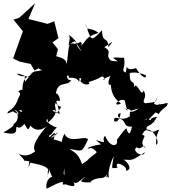

<svg xmlns="http://www.w3.org/2000/svg" viewBox="-39 -1095 1052 1182"><path d="M284 -413C319 -438 286 -351 338 -437C299 -446 302 -475 315 -476C353 -455 306 -553 304 -507C311 -608 380 -557 399 -603C349 -593 400 -693 325 -624C381 -639 320 -642 285 -666C355 -588 391 -656 384 -616C465 -624 446 -556 450 -612C428 -602 475 -631 456 -596C485 -557 524 -586 512 -578C495 -604 527 -576 629 -651C598 -625 643 -701 579 -699C567 -634 544 -662 609 -611C611 -604 561 -596 641 -628C599 -534 681 -590 642 -584C646 -515 665 -489 706 -457C646 -433 691 -494 729 -477C743 -396 765 -400 733 -426C799 -420 724 -401 814 -427C758 -383 760 -435 760 -378C689 -338 669 -396 704 -399C694 -328 649 -340 668 -370C754 -365 707 -310 773 -316C773 -316 760 -230 740 -305C720 -296 674 -219 680 -237C694 -195 641 -178 608 -259C577 -227 641 -205 551 -233C608 -185 579 -222 499 -183C527 -175 502 -191 533 -180C571 -148 562 -167 497 -108C532 -145 516 -114 466 -85C442 -158 407 -162 389 -178C470 -164 464 -153 503 -237C479 -265 388 -205 358 -272C323 -208 373 -217 291 -237C311 -301 292 -277 252 -234C267 -287 279 -236 199 -252C242 -211 232 -219 319 -282C269 -217 249 -265 276 -267C327 -348 325 -277 248 -348C244 -323 250 -398 257 -341C346 -416 276 -434 310 -468L329 -394ZM79 -413C101 -437 110 -366 40 -409C76 -431 86 -343 38 -329C64 -334 19 -298 -19 -280C89 -253 51 -307 64 -313C72 -317 75 -292 112 -332C135 -289 135 -293 148 -322C139 -337 176 -263 247 -316C130 -183 184 -163 178 -164C145 -138 114 -130 75 -148C153 -75 69 -116 134 -103C152 -108 131 -73 140 -66C133 -75 183 -146 138 -96C157 -89 246 -81 259 -49C250 -38 262 -20 248 -3C285 -72 237 -72 307 37C323 -34 236 -16 247 67C317 35 329 17 388 27C326 26 404 51 358 8C327 62 364 39 416 19C352 22 340 -76 352 -24C362 -86 352 -70 362 39C395 50 445 69 403 9C425 63 461 3 487 -7C464 15 431 32 526 27C449 -12 528 35 508 29C584 -26 588 34 634 -41C607 -7 619 11 611 -15C662 17 594 10 661 -134C649 -49 641 -57 685 -63C656 -113 751 -73 736 -44C792 -50 725 -123 714 -112C775 -113 761 -96 853 -158C844 -118 764 -168 804 -189C825 -164 846 -217 857 -182C804 -226 880 -261 836 -264C866 -330 877 -259 934 -296C952 -298 917 -275 922 -204C949 -211 910 -303 864 -297C858 -333 889 -302 928 -376C855 -366 907 -338 915 -342C871 -376 824 -348 867 -365C844 -320 899 -384 918 -403C963 -387 907 -382 988 -443C1004 -479 980 -449 933 -453C949 -443 913 -451 900 -460C896 -433 906 -445 935 -508C911 -457 938 -472 857 -459C824 -470 874 -494 845 -537C829 -501 822 -557 795 -569C768 -543 805 -572 772 -592C748 -608 769 -697 756 -644C806 -661 871 -625 857 -633C868 -608 837 -611 798 -676C719 -645 752 -729 735 -648C701 -665 736 -667 725 -739C624 -745 664 -738 686 -717C641 -720 653 -720 642 -723C602 -764 661 -770 603 -805C629 -817 681 -869 628 -805C625 -879 591 -820 589 -909C516 -830 525 -856 498 -913C498 -920 519 -881 485 -949C500 -897 517 -932 567 -893C477 -863 499 -845 457 -811C478 -830 447 -846 450 -832C364 -811 407 -836 369 -804C440 -862 412 -847 466 -776C403 -837 469 -812 385 -882C405 -839 352 -798 422 -825C372 -840 388 -788 370 -693C380 -754 268 -742 315 -758C255 -760 238 -767 203 -761C244 -841 177 -788 200 -746C203 -750 166 -761 126 -752C140 -818 136 -819 95 -807C164 -721 99 -694 201 -748C141 -722 190 -670 221 -663C152 -648 176 -670 116 -592C105 -679 139 -596 66 -638C72 -655 142 -601 155 -632C120 -623 101 -608 99 -546C158 -532 105 -559 73 -532C99 -516 76 -506 67 -471C37 -406 3 -418 8 -396C79 -424 46 -431 112 -346L100 -401ZM36 -738 81 -716 150 -701 173 -661 202 -676 293 -701 318 -792 284 -834 321 -860 295 -964 254 -948 136 -978 177 -1075 80 -986 44 -974 102 -903C82 -847 62 -792 42 -736L5 -743Z"/></svg>

Font: Hussar Lance
Style: ExBd
Weight: 700
Foundry: Cannot Into Space Fonts, PlusOne Fonts
Version: Version 2.270